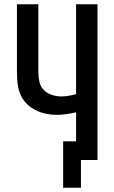

<svg xmlns="http://www.w3.org/2000/svg" viewBox="-20 -755 540 906"><path d="M278 131V-88H339V-225Q317 -220 294 -216.5Q271 -213 248 -213Q222 -213 196 -218.5Q170 -224 146.5 -236Q123 -248 104.5 -267Q86 -286 76 -310.5Q66 -335 63 -361Q60 -387 60 -413V-735H161V-413Q161 -391 166 -368.5Q171 -346 187 -330Q203 -314 225 -307Q247 -300 270 -300Q287 -300 304.5 -303Q322 -306 339 -311V-735H440V0H362V131Z"/></svg>

Font: Zed Mono Semibold
Style: Regular
Weight: 600
Monospace: yes
Designer: Belleve Invis
Foundry: Belleve Invis
Version: Version 1.0.0; ttfautohint (v1.8.4)